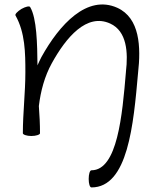

<svg xmlns="http://www.w3.org/2000/svg" viewBox="-20 -583 669 840"><path d="M48 -515C90 -440 91 -352 91 -267C91 -178 80 -89 80 0C80 6 97 12 117 12C138 12 155 6 155 0C155 -40 153 -79 150 -119C158 -185 175 -249 207 -307C269 -419 359 -527 462 -480C535 -447 541 -354 531 -270V-269C531 -270 531 -269 531 -269C515 -79 494 162 380 162C373 162 368 179 368 200C368 221 373 237 380 237C540 237 564 -38 584 -264C597 -378 592 -504 493 -549C361 -608 240 -476 161 -333C155 -321 149 -309 144 -297C143 -391 141 -503 112 -552C109 -558 92 -554 74 -544C56 -533 44 -520 48 -515Z"/></svg>

Font: Nupuram Light
Style: Regular
Weight: 300
Designer: Santhosh Thottingal (santhosh.thottingal@gmail.com)
Foundry: SMC
Version: Version 1.000